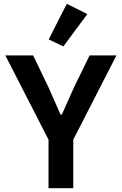

<svg xmlns="http://www.w3.org/2000/svg" viewBox="-20 -989 640 1009"><path d="M235 0V-255L8 -698H154L235 -530L298 -387H305L369 -530L451 -698H592L365 -255V0ZM313 -745 236 -782 331 -969 439 -915Z"/></svg>

Font: IBM Plex Mono SemiBold
Style: Regular
Weight: 600
Monospace: yes
Designer: Mike Abbink, Paul van der Laan, Pieter van Rosmalen
Foundry: Bold Monday
Version: Version 2.3